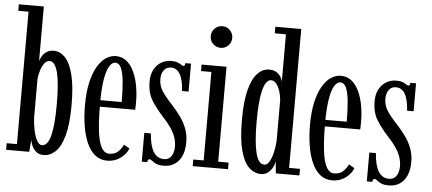

<svg xmlns="http://www.w3.org/2000/svg" viewBox="-51 -862 2216 986"><g transform="rotate(5 1057.0 -369.5)"><path d="M202 10Q178 10 163.5 -2.8Q149 -15.5 141.8 -32.5Q134.5 -49.5 133 -62L127.5 0H8.5V-34H61.5V-716.5H8.5V-750H137.5V-468.5Q139.5 -476.5 147 -490.8Q154.5 -505 169.5 -516.5Q184.5 -528 208.5 -528Q241 -528 267 -501Q293 -474 308.2 -414.8Q323.5 -355.5 323.5 -259Q323.5 -160 307.2 -101Q291 -42 263.5 -16Q236 10 202 10ZM189.5 -39.5Q204.5 -39.5 215.5 -53.2Q226.5 -67 233.5 -94.2Q240.5 -121.5 244 -162.2Q247.5 -203 247.5 -257Q247.5 -306.5 244.5 -346.5Q241.5 -386.5 234.8 -414.8Q228 -443 217.5 -458.2Q207 -473.5 191.5 -473.5Q176.5 -473.5 165 -458.5Q153.5 -443.5 146.5 -421Q139.5 -398.5 137.5 -376V-176Q139 -144.5 145.5 -113Q152 -81.5 163.5 -60.5Q175 -39.5 189.5 -39.5Z M529.5 10.5Q493.5 10.5 467.2 -11Q441 -32.5 424.5 -70.2Q408 -108 400 -157.5Q392 -207 392 -263Q392 -330 403.2 -380Q414.5 -430 433.8 -463Q453 -496 477.5 -512.2Q502 -528.5 529 -528.5Q560.5 -528.5 583.8 -509.8Q607 -491 622 -459Q637 -427 644.5 -386.8Q652 -346.5 652 -303.5Q652 -293 651.8 -282.8Q651.5 -272.5 651 -262.5H461.5V-296H578.5Q578.5 -359 574 -403.2Q569.5 -447.5 558.8 -471Q548 -494.5 529 -494.5Q511 -494.5 497.2 -471Q483.5 -447.5 476 -399.8Q468.5 -352 468.5 -278Q468.5 -223.5 471.5 -177.5Q474.5 -131.5 482 -97.5Q489.5 -63.5 503 -44.8Q516.5 -26 537 -26Q568 -26 585.2 -44Q602.5 -62 609 -79L638.5 -62Q629 -34 599.2 -11.8Q569.5 10.5 529.5 10.5Z M822 11Q795.5 11 781.8 4.2Q768 -2.5 760.8 -9Q753.5 -15.5 747 -15.5Q741 -15.5 738.8 -11.2Q736.5 -7 736.5 0H708V-148.5H742Q744 -118 749.8 -94.5Q755.5 -71 765 -55.2Q774.5 -39.5 788.2 -31.2Q802 -23 820 -23Q838.5 -23 849.8 -33Q861 -43 866 -58.5Q871 -74 871 -90Q871 -115.5 863.2 -138.8Q855.5 -162 839.2 -186.2Q823 -210.5 797 -238Q762.5 -275.5 737.2 -315.2Q712 -355 712 -413Q712 -452 726.8 -477.5Q741.5 -503 764.8 -515.8Q788 -528.5 814 -528.5Q834.5 -528.5 846.8 -523.5Q859 -518.5 866 -513.5Q873 -508.5 878 -508.5Q882.5 -508.5 884.5 -512Q886.5 -515.5 886.5 -523.5H916V-379.5H882.5Q880.5 -408 875.8 -429.5Q871 -451 862.8 -465.2Q854.5 -479.5 842.8 -487Q831 -494.5 815.5 -494.5Q791.5 -494.5 778.8 -476.5Q766 -458.5 766 -430.5Q766 -397.5 784 -369.5Q802 -341.5 836.5 -305Q864.5 -274.5 884.8 -245.5Q905 -216.5 916 -185.5Q927 -154.5 927 -118.5Q927 -78.5 914.5 -49.5Q902 -20.5 878.2 -4.8Q854.5 11 822 11Z M970.5 0V-34H1024V-490H970.5V-523.5H1099V-34H1152.5V0ZM1060.5 -617.5Q1037 -617.5 1020.8 -633.8Q1004.5 -650 1004.5 -673Q1004.5 -696.5 1020.8 -712.8Q1037 -729 1060.5 -729Q1083 -729 1099.2 -712.8Q1115.5 -696.5 1115.5 -673Q1115.5 -650 1099.2 -633.8Q1083 -617.5 1060.5 -617.5Z M1322.5 10Q1288.5 10 1261 -16Q1233.5 -42 1217.5 -101Q1201.5 -160 1201.5 -259Q1201.5 -355.5 1217.2 -414.8Q1233 -474 1259.5 -501Q1286 -528 1317.5 -528Q1342.5 -528 1357.2 -518.2Q1372 -508.5 1379.2 -495.5Q1386.5 -482.5 1388.5 -472.5V-716H1331V-750H1464.5V-34H1520.5V0H1399L1393 -62.5Q1392 -49.5 1383.5 -32.2Q1375 -15 1360 -2.5Q1345 10 1322.5 10ZM1336 -39.5Q1351 -39.5 1362.2 -59Q1373.5 -78.5 1380.2 -108.2Q1387 -138 1388.5 -167.5V-376Q1386.5 -401.5 1379 -424Q1371.5 -446.5 1359.8 -460.5Q1348 -474.5 1334 -474.5Q1318.5 -474.5 1307.8 -458.2Q1297 -442 1290.2 -412.8Q1283.5 -383.5 1280.5 -343.8Q1277.5 -304 1277.5 -257Q1277.5 -203.5 1281 -162.8Q1284.5 -122 1291.5 -94.5Q1298.5 -67 1309.5 -53.2Q1320.5 -39.5 1336 -39.5Z M1689.5 10.5Q1653.5 10.5 1627.2 -11Q1601 -32.5 1584.5 -70.2Q1568 -108 1560 -157.5Q1552 -207 1552 -263Q1552 -330 1563.2 -380Q1574.5 -430 1593.8 -463Q1613 -496 1637.5 -512.2Q1662 -528.5 1689 -528.5Q1720.5 -528.5 1743.8 -509.8Q1767 -491 1782 -459Q1797 -427 1804.5 -386.8Q1812 -346.5 1812 -303.5Q1812 -293 1811.8 -282.8Q1811.5 -272.5 1811 -262.5H1621.5V-296H1738.5Q1738.5 -359 1734 -403.2Q1729.5 -447.5 1718.8 -471Q1708 -494.5 1689 -494.5Q1671 -494.5 1657.2 -471Q1643.5 -447.5 1636 -399.8Q1628.5 -352 1628.5 -278Q1628.5 -223.5 1631.5 -177.5Q1634.5 -131.5 1642 -97.5Q1649.5 -63.5 1663 -44.8Q1676.5 -26 1697 -26Q1728 -26 1745.2 -44Q1762.5 -62 1769 -79L1798.5 -62Q1789 -34 1759.2 -11.8Q1729.5 10.5 1689.5 10.5Z M1982 11Q1955.5 11 1941.8 4.2Q1928 -2.5 1920.8 -9Q1913.5 -15.5 1907 -15.5Q1901 -15.5 1898.8 -11.2Q1896.5 -7 1896.5 0H1868V-148.5H1902Q1904 -118 1909.8 -94.5Q1915.5 -71 1925 -55.2Q1934.5 -39.5 1948.2 -31.2Q1962 -23 1980 -23Q1998.5 -23 2009.8 -33Q2021 -43 2026 -58.5Q2031 -74 2031 -90Q2031 -115.5 2023.2 -138.8Q2015.5 -162 1999.2 -186.2Q1983 -210.5 1957 -238Q1922.5 -275.5 1897.2 -315.2Q1872 -355 1872 -413Q1872 -452 1886.8 -477.5Q1901.5 -503 1924.8 -515.8Q1948 -528.5 1974 -528.5Q1994.5 -528.5 2006.8 -523.5Q2019 -518.5 2026 -513.5Q2033 -508.5 2038 -508.5Q2042.5 -508.5 2044.5 -512Q2046.5 -515.5 2046.5 -523.5H2076V-379.5H2042.5Q2040.5 -408 2035.8 -429.5Q2031 -451 2022.8 -465.2Q2014.5 -479.5 2002.8 -487Q1991 -494.5 1975.5 -494.5Q1951.5 -494.5 1938.8 -476.5Q1926 -458.5 1926 -430.5Q1926 -397.5 1944 -369.5Q1962 -341.5 1996.5 -305Q2024.5 -274.5 2044.8 -245.5Q2065 -216.5 2076 -185.5Q2087 -154.5 2087 -118.5Q2087 -78.5 2074.5 -49.5Q2062 -20.5 2038.2 -4.8Q2014.5 11 1982 11Z"/></g></svg>

Font: Imbue Thin
Style: Regular
Weight: 400
Version: Version 1.102